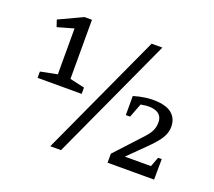

<svg xmlns="http://www.w3.org/2000/svg" viewBox="-126 -899 1212 1089"><g transform="rotate(20 480.0 -354.5)"><path d="M895 -124.5 894 -0.5H613.3V-54.7L746.1 -198.7Q782.7 -236.8 794.4 -260.3Q806.2 -283.7 806.2 -313.5Q806.2 -355.5 771.5 -371.1Q736.8 -386.7 676.3 -374.5L644 -289.6H618.2V-404.8Q653.3 -415.5 689 -420.4Q724.6 -425.3 760 -422.9Q795.4 -420.4 822.5 -409.4Q849.6 -398.4 866.5 -374.3Q883.3 -350.1 883.3 -314.5Q883.3 -279.8 863 -246.3Q842.8 -212.9 790 -161.6L693.4 -66.4H851.1L873 -124.5ZM341.8 -316.9H75.7V-355L176.8 -375V-651.9L78.6 -624L64.9 -665L208 -731.9H252.9V-375L341.8 -355ZM340.8 22.9H275.9L617.2 -720.2H682.1Z"/></g></svg>

Font: Amethysta
Style: Regular
Weight: 400
Designer: Konstantin Vinogradov, Alexei Vanyashin
Foundry: Cyreal (www.cyreal.org)
Version: Version 1.003